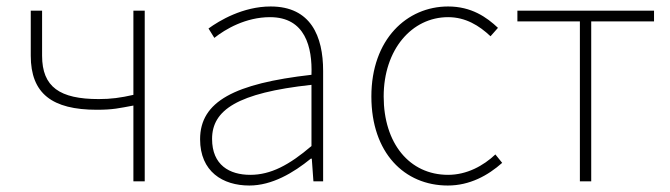

<svg xmlns="http://www.w3.org/2000/svg" viewBox="-20 -560 2068 593"><path d="M392 0H427V-527H392V-267C352 -258 323 -254 285 -254C165 -254 110 -291 110 -388V-527H75V-388C75 -271 141 -221 279 -221C330 -221 348 -226 392 -234Z M750 13C820 13 886 -26 940 -70H943L948 0H978V-341C978 -448 940 -540 816 -540C730 -540 657 -496 624 -472L642 -443C676 -470 739 -507 814 -507C923 -507 945 -414 942 -329C705 -302 598 -247 598 -130C598 -30 668 13 750 13ZM753 -20C689 -20 635 -50 635 -131C635 -220 713 -273 942 -298V-109C873 -50 816 -20 753 -20Z M1363 13C1431 13 1487 -18 1531 -57L1510 -83C1473 -48 1422 -20 1364 -20C1244 -20 1165 -118 1165 -262C1165 -407 1252 -507 1364 -507C1418 -507 1460 -481 1495 -448L1518 -474C1483 -507 1436 -540 1364 -540C1237 -540 1127 -439 1127 -262C1127 -88 1229 13 1363 13Z M1771 0H1806V-494H2000V-527H1578V-494H1771Z"/></svg>

Font: Source Han Sans JP VF
Style: Regular
Weight: 250
Designer: Ryoko NISHIZUKA 西塚涼子 (kana, bopomofo & ideographs); Paul D. Hunt (Latin, Greek & Cyrillic); Sandoll Communications 산돌커뮤니
Foundry: Adobe
Version: Version 2.004;hotconv 1.0.118;makeotfexe 2.5.65603